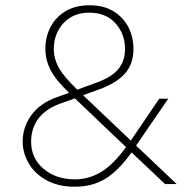

<svg xmlns="http://www.w3.org/2000/svg" viewBox="-20 -698 712 728"><path d="M265 10Q201 10 156.5 -14.5Q112 -39 89 -78.5Q66 -118 66 -161Q66 -216 98.5 -261Q131 -306 194 -329L242 -346Q190 -396 171 -434Q152 -472 152 -512Q152 -558 171.5 -595.5Q191 -633 228.5 -655.5Q266 -678 319 -678Q373 -678 410 -655.5Q447 -633 466.5 -595.5Q486 -558 486 -512Q486 -457 455 -420.5Q424 -384 356 -359L295 -337L476 -165L584 -324H618L496 -146L650 0H606L479 -120Q427 -48 377.5 -19Q328 10 265 10ZM265 -18Q315 -18 361 -44.5Q407 -71 458 -140L264 -325L205 -304Q152 -284 125 -247.5Q98 -211 98 -161Q98 -98 145 -58Q192 -18 265 -18ZM273 -358 347 -385Q404 -406 429 -436.5Q454 -467 454 -512Q454 -570 417.5 -610Q381 -650 319 -650Q257 -650 220.5 -610Q184 -570 184 -512Q184 -476 202.5 -442Q221 -408 273 -358Z"/></svg>

Font: Gantari Thin
Style: Regular
Weight: 250
Designer: Anugrah Pasau
Foundry: Lafontype
Version: Version 1.000